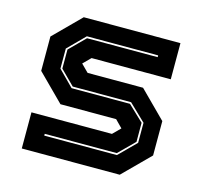

<svg xmlns="http://www.w3.org/2000/svg" viewBox="-84 -633 770 726"><g transform="rotate(15 301.0 -270.0)"><path d="M60 0V-141.5H375L405.5 -172V-169.5L376 -199.5H158L55 -302.5V-437L158 -540H536.5V-398.5H226.5L196 -368V-371L226.5 -340.5H443.5L546.5 -237.5V-103L443.5 0ZM129.5 -69H414L479.5 -134.5V-213L414 -276H185.5L130 -331.5V-406L190.5 -466.5H467V-473.5H188L123 -408V-329.5L183 -269H411.5L472.5 -211V-136.5L411.5 -76H129.5Z"/></g></svg>

Font: Tourney ExtraBold
Style: Regular
Weight: 800
Designer: Tyler Finck
Foundry: Etcetera Type Co
Version: Version 1.015